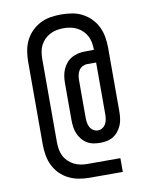

<svg xmlns="http://www.w3.org/2000/svg" viewBox="-94 -842 788 1003"><g transform="rotate(-10 300.0 -340.0)"><path d="M300 93Q271 93 243 88Q215 83 189.5 70.5Q164 58 143.5 37.5Q123 17 110.5 -8.5Q98 -34 93 -62.5Q88 -91 88 -119V-561Q88 -589 93 -617.5Q98 -646 110.5 -671.5Q123 -697 143.5 -717.5Q164 -738 189.5 -751Q215 -764 243.5 -768.5Q272 -773 300 -773Q328 -773 356.5 -768.5Q385 -764 410.5 -751Q436 -738 456.5 -717.5Q477 -697 489.5 -671.5Q502 -646 507 -617.5Q512 -589 512 -561V-220Q512 -202 509.5 -183.5Q507 -165 500 -148.5Q493 -132 481.5 -117.5Q470 -103 454.5 -93.5Q439 -84 421 -80.5Q403 -77 385 -77Q367 -77 349 -80.5Q331 -84 315.5 -93.5Q300 -103 288.5 -117.5Q277 -132 270 -148.5Q263 -165 260.5 -183.5Q258 -202 258 -220V-418Q258 -436 261 -454.5Q264 -473 271.5 -490Q279 -507 291 -521Q303 -535 319 -544Q335 -553 353.5 -557Q372 -561 390 -561H437Q437 -579 434 -597.5Q431 -616 423 -632.5Q415 -649 401.5 -662.5Q388 -676 371.5 -684.5Q355 -693 337 -696.5Q319 -700 300 -700Q281 -700 263 -696.5Q245 -693 228.5 -684.5Q212 -676 198.5 -662.5Q185 -649 177 -632.5Q169 -616 166 -597.5Q163 -579 163 -561V-119Q163 -101 166 -82.5Q169 -64 177 -47.5Q185 -31 198.5 -17.5Q212 -4 228.5 4.5Q245 13 263 16.5Q281 20 300 20H475V93ZM385 -143Q398 -143 409.5 -150.5Q421 -158 427 -169.5Q433 -181 435 -194Q437 -207 437 -220V-494H390Q377 -494 364.5 -487.5Q352 -481 345 -469.5Q338 -458 335.5 -444.5Q333 -431 333 -418V-220Q333 -207 335 -194Q337 -181 343 -169.5Q349 -158 360.5 -150.5Q372 -143 385 -143Z"/></g></svg>

Font: Iosevka Extended
Style: Regular
Weight: 400
Width: 7
Monospace: yes
Designer: Belleve Invis
Foundry: Belleve Invis
Version: Version 32.5.0; ttfautohint (v1.8.4)